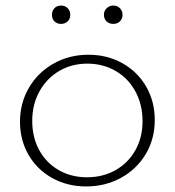

<svg xmlns="http://www.w3.org/2000/svg" viewBox="-20 -665 629 691"><path d="M167 -612Q167 -626 176 -635.5Q185 -645 200 -645Q214 -645 223.5 -635.5Q233 -626 233 -612Q233 -597 223.5 -588Q214 -579 200 -579Q185 -579 176 -588Q167 -597 167 -612ZM354 -612Q354 -626 364 -635.5Q374 -645 388 -645Q402 -645 411.5 -635.5Q421 -626 421 -612Q421 -597 411.5 -588Q402 -579 388 -579Q373 -579 363.5 -588Q354 -597 354 -612ZM52 -227Q52 -294 84 -349Q116 -404 172.5 -436Q229 -468 298 -468Q366 -468 420.5 -437.5Q475 -407 506 -353.5Q537 -300 537 -233Q537 -165 504.5 -110.5Q472 -56 415.5 -25Q359 6 290 6Q222 6 167.5 -24.5Q113 -55 82.5 -108Q52 -161 52 -227ZM493 -229Q493 -288 467.5 -335.5Q442 -383 396.5 -409.5Q351 -436 294 -436Q238 -436 193 -409.5Q148 -383 122 -336Q96 -289 96 -230Q96 -171 121 -125Q146 -79 191 -53Q236 -27 293 -27Q350 -27 395.5 -52.5Q441 -78 467 -124Q493 -170 493 -229Z"/></svg>

Font: Ysabeau SC Light
Style: Regular
Weight: 300
Designer: Christian Thalmann (Catharsis Fonts)
Version: Version 0.003